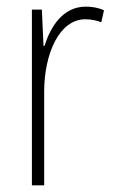

<svg xmlns="http://www.w3.org/2000/svg" viewBox="-20 -558 344 578"><path d="M238 -538C169 -538 132 -477 114 -420H111L106 -529H76V0H113V-283C113 -393 157 -500 237 -500C255 -500 272 -496 285 -491L293 -527C276 -535 257 -538 238 -538Z"/></svg>

Font: Noto Sans Malayalam Condensed ExtraLight
Style: Regular
Weight: 200
Width: 3
Designer: Jelle Bosma - Monotype Design Team
Foundry: Monotype Imaging Inc.
Version: Version 2.104